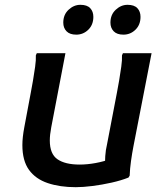

<svg xmlns="http://www.w3.org/2000/svg" viewBox="-20 -766 682 798"><path d="M73 -163Q73 -179 75 -197.5Q77 -216 81 -237L108 -381Q112 -401 117 -430.5Q122 -460 126 -488.5Q130 -517 129 -536L133 -545H252L193 -237Q190 -221 188.5 -207.5Q187 -194 187 -182Q187 -126 219 -104Q251 -82 311 -82Q343 -82 378 -88.5Q413 -95 441 -106L417 -75Q416 -93 417.5 -117.5Q419 -142 425 -167L466 -381Q470 -401 475 -430.5Q480 -460 484 -488.5Q488 -517 487 -536L491 -545H610L535 -160Q529 -129 524.5 -97Q520 -65 519 -36L514 -28Q484 -16 444 -7Q404 2 364.5 7Q325 12 295 12Q229 12 178.5 -5Q128 -22 100.5 -60Q73 -98 73 -163ZM493 -622Q466 -622 452.5 -636Q439 -650 439 -672Q439 -705 461 -725.5Q483 -746 510 -746Q538 -746 551 -732Q564 -718 564 -696Q564 -663 543 -642.5Q522 -622 493 -622ZM297 -622Q270 -622 256.5 -636Q243 -650 243 -672Q243 -705 265 -725.5Q287 -746 314 -746Q342 -746 355 -732Q368 -718 368 -696Q368 -663 347 -642.5Q326 -622 297 -622Z"/></svg>

Font: Kufam Medium
Style: Italic
Weight: 500
Italic angle: -11°
Designer: Artur Schmal
Foundry: Original Type
Version: Version 1.301; ttfautohint (v1.8.3)